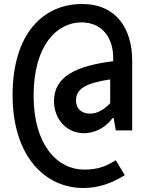

<svg xmlns="http://www.w3.org/2000/svg" viewBox="-20 -769 740 960"><path d="M43 -294C43 18 210 171 396 171C477 171 539 146 604 107L559 32C514 61 471 79 401 79C267 79 148 -44 148 -290C148 -547 268 -657 387 -657C495 -657 546 -575 546 -481V-463C362 -440 250 -387 250 -264C250 -171 315 -103 399 -103C461 -103 512 -136 543 -179H548L559 -117H641V-465C641 -624 563 -749 390 -749C199 -749 43 -604 43 -294ZM531 -253C500 -221 467 -201 431 -201C387 -201 360 -226 360 -266C360 -324 406 -353 531 -372Z"/></svg>

Font: Kawkab Mono
Style: Bold
Weight: 700
Monospace: yes
Designer: Abdullah Arif
Foundry: Abdullah Arif
Version: Version 1.000;PS 000.500;hotconv 1.0.88;makeotf.lib2.5.64775